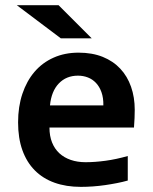

<svg xmlns="http://www.w3.org/2000/svg" viewBox="-20 -710 590 741"><path d="M500 -286.1Q500 -273.9 499.3 -254.4Q498.5 -234.9 497.1 -217.8H170.9Q170.9 -185.1 180.9 -160.2Q190.9 -135.3 209.2 -118.4Q227.5 -101.6 253.2 -92.8Q278.8 -84 310.1 -84Q346.2 -84 387.5 -89.6Q428.7 -95.2 473.1 -107.9V-13.2Q454.1 -7.8 431.6 -3.4Q409.2 1 385.7 4.4Q362.3 7.8 338.4 9.5Q314.5 11.2 292 11.2Q235.4 11.2 190.4 -4.9Q145.5 -21 114.3 -52.5Q83 -84 66.4 -130.4Q49.8 -176.8 49.8 -237.8Q49.8 -298.3 66.4 -347.9Q83 -397.5 113.3 -432.9Q143.6 -468.3 186.8 -487.5Q230 -506.8 283.2 -506.8Q335.9 -506.8 376.5 -490.5Q417 -474.1 444.3 -444.8Q471.7 -415.5 485.8 -375Q500 -334.5 500 -286.1ZM378.9 -303.2Q379.4 -332.5 371.6 -354.2Q363.8 -376 350.3 -390.1Q336.9 -404.3 319.1 -411.1Q301.3 -418 280.8 -418Q235.8 -418 207 -387.9Q178.2 -357.9 172.9 -303.2ZM206.1 -689.9 334 -562H214.8L44.9 -689.9ZM0 -496.1Z"/></svg>

Font: Code New Roman
Style: Bold
Weight: 700
Monospace: yes
Designer: Sam Radian
Foundry: Code New Roman
Version: Version 1.508 October 19, 2014